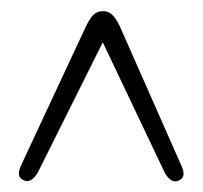

<svg xmlns="http://www.w3.org/2000/svg" viewBox="-20 -734 374 354"><path d="M311.5 -402Q296.5 -393.5 284 -415L169.5 -656L49.5 -415.5Q36.5 -394 22 -402.5Q9 -409 19.5 -430.5L139 -686.5Q147.5 -703.5 154.2 -708.5Q161 -713.5 170 -713.5Q178.5 -713.5 185.2 -708.2Q192 -703 200.5 -686.5L314 -429.5Q324 -409 311.5 -402Z"/></svg>

Font: Fraunces 144pt Soft
Style: Regular
Weight: 400
Version: Version 1.000;[0bf87f6ff]